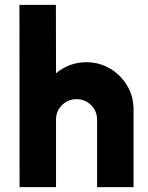

<svg xmlns="http://www.w3.org/2000/svg" viewBox="-20 -770 610 790"><path d="M529.5 -319.5V0H379.5V-277.5Q379.5 -313 354.8 -337.5Q330 -362 295 -362Q260 -362 235.2 -337.5Q210.5 -313 210.5 -277.5V0H60.5L60 -750H210L210.5 -468.5Q235.5 -490 267.5 -502Q299.5 -514 335 -514Q389 -514 433 -487.8Q477 -461.5 503.2 -417.5Q529.5 -373.5 529.5 -319.5Z"/></svg>

Font: Urbanist Black
Style: Regular
Weight: 900
Designer: Corey Hu
Foundry: Corey Hu
Version: Version 1.330; ttfautohint (v1.8.4.7-5d5b)